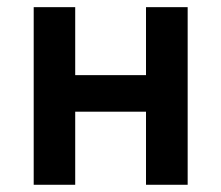

<svg xmlns="http://www.w3.org/2000/svg" viewBox="-20 -511 612 531"><path d="M73.2 0V-491.2H188V-303.2H383.8V-491.2H499V0H383.8V-202.1H188V0Z"/></svg>

Font: Toshiba Sans Medium
Style: Regular
Weight: 500
Designer: Paul D. Hunt
Foundry: Toshiba Corporation
Version: Version 2.020;PS 2.0;hotconv 1.0.86;makeotf.lib2.5.63406